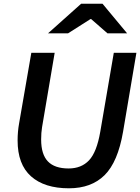

<svg xmlns="http://www.w3.org/2000/svg" viewBox="-20 -1003 756 1036"><path d="M75 -245Q75 -292 83 -337L149 -718H275L207 -317Q202 -287 202 -250Q202 -170 238.5 -132Q275 -94 350 -94Q419 -94 460.5 -138Q502 -182 521 -292L594 -718H716L644 -292Q616 -129 544.5 -58Q473 13 352 13Q220 13 147.5 -51.5Q75 -116 75 -245ZM418 -983H533L666 -823H560L472 -900H468L347 -823H239Z"/></svg>

Font: Nebula Sans Semibold
Style: Regular
Weight: 600
Italic angle: -9°
Designer: Paul D. Hunt for Adobe (as Source Sans)
Foundry: Nebula Entertainment & Broadcasting LLC
Version: Version 1.010